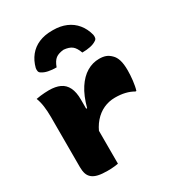

<svg xmlns="http://www.w3.org/2000/svg" viewBox="-198 -959 996 1086"><g transform="rotate(-30 300.0 -416.0)"><path d="M245 -359H261Q280 -430 310 -476Q340 -522 378 -544.5Q416 -567 459 -567Q484 -567 501.5 -560.5Q519 -554 535 -538Q551 -523 559 -497Q567 -471 567 -430Q567 -416 566 -398.5Q565 -381 563 -364.5Q561 -348 558 -332Q555 -316 551 -304H545Q521 -318 492 -325Q463 -332 427 -332Q387 -332 352 -316Q317 -300 289.5 -268.5Q262 -237 245 -191ZM255 0Q244 2 232 3.5Q220 5 208.5 5.5Q197 6 184 6Q148 6 124 0.5Q100 -5 85.5 -17Q71 -29 65 -47Q59 -65 59 -91Q59 -123 59 -155.5Q59 -188 59 -221.5Q59 -255 59 -287.5Q59 -320 59 -354Q59 -388 59 -420Q59 -457 54.5 -489.5Q50 -522 40 -547Q55 -550 68.5 -551.5Q82 -553 96 -554Q110 -555 124 -555Q167 -555 196 -541.5Q225 -528 240 -497.5Q255 -467 255 -419Q255 -377 255 -334Q255 -291 255 -248.5Q255 -206 255 -164Q255 -122 255 -81Q255 -40 255 0ZM311 -712Q277 -709 258.5 -695Q240 -681 227 -645Q198 -645 174 -650Q150 -655 134 -666Q125 -671 123 -680.5Q121 -690 123 -701Q134 -744 159 -775Q184 -806 221.5 -822Q259 -838 307 -838H315Q362 -838 399.5 -822Q437 -806 462.5 -775Q488 -744 499 -701Q501 -690 499 -680.5Q497 -671 488 -666Q472 -655 448 -650Q424 -645 395 -645Q382 -681 363.5 -695Q345 -709 311 -712Z"/></g></svg>

Font: Recursive Monospace Casual Black
Style: Regular
Weight: 900
Version: Version 1.047